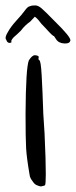

<svg xmlns="http://www.w3.org/2000/svg" viewBox="-21 -667 271 686"><path d="M85 -644.5Q91.8 -647.5 99.6 -647.5Q103.5 -647.5 107.4 -647.5Q116.2 -646.5 127 -637.7Q138.7 -627.9 176.8 -588.9Q230.5 -536.1 230.5 -523.4Q230.5 -522.5 230.5 -522.5Q228.5 -511.7 212.9 -511.7Q210.9 -511.7 209 -511.7Q188.5 -512.7 179.7 -526.4Q174.8 -534.2 171.9 -538.1Q168 -537.1 143.6 -564.5Q124 -584 115.2 -596.7Q114.3 -597.7 110.4 -601.6Q105.5 -605.5 103.5 -607.4Q98.6 -601.6 86.9 -589.8Q68.4 -577.1 53.7 -557.6Q40 -543.9 28.3 -534.2Q17.6 -522.5 19.5 -518.6Q21.5 -515.6 17.6 -514.6Q5.9 -510.7 1 -525.4Q-1 -527.3 -1 -531.2Q-1 -539.1 6.8 -551.8Q16.6 -570.3 36.1 -591.8Q57.6 -615.2 67.4 -628.9Q78.1 -643.6 85 -644.5ZM82 -451.2Q93.8 -469.7 103.5 -469.7Q108.4 -469.7 113.3 -467.8Q118.2 -465.8 117.2 -461.9Q115.2 -454.1 119.1 -452.1Q125 -451.2 127.9 -397.5Q130.9 -345.7 133.8 -258.8Q138.7 -199.2 141.6 -104.5Q142.6 -67.4 142.6 -44.9Q142.6 -7.8 139.6 -4.9Q138.7 -3.9 129.9 -2Q127.9 -1 125 -1Q121.1 -1 114.3 -3.9Q103.5 -6.8 96.7 -17.6Q85.9 -31.2 85 -41Q74.2 -103.5 72.3 -137.7Q70.3 -171.9 70.3 -260.7Q71.3 -423.8 82 -451.2Z"/></svg>

Font: Yahfie
Style: Heavy
Weight: 600
Designer: Joe Palazzolo
Foundry: jozolo LLC
Version: Version 001.000